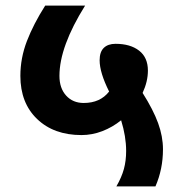

<svg xmlns="http://www.w3.org/2000/svg" viewBox="-20 -668 637 688"><path d="M53 -396Q53 -460 76.5 -521Q100 -582 142 -648H285Q193 -501 193 -396Q193 -352 217 -325.5Q241 -299 280 -299Q339 -299 371 -340Q337 -408 337 -452Q337 -482 352 -496.5Q367 -511 394 -511Q447 -511 478.5 -486.5Q510 -462 510 -415Q510 -376 491 -335Q529 -275 546.5 -227Q564 -179 564 -133Q564 -62 537 0H397Q416 -33 424 -62.5Q432 -92 432 -127Q432 -179 414 -237Q383 -212 346.5 -198Q310 -184 272 -184Q173 -184 113 -241.5Q53 -299 53 -396Z"/></svg>

Font: Madhuban SemiBold
Style: Regular
Weight: 600
Designer: jaikishan Patel
Foundry: MagicType
Version: Version 1.000